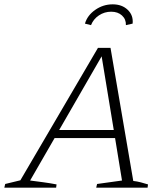

<svg xmlns="http://www.w3.org/2000/svg" viewBox="-47 -866 770 886"><path d="M568 -31Q586 -29 603 -24.5Q620 -20 636 -15L634 0H397L401 -17L516 -33L484 -229H205L92 -33Q122 -29 152.5 -25Q183 -21 214 -15L212 0H-27L-23 -17L47 -34L405 -645H463ZM226 -266H478L422 -606ZM473 -846Q516 -846 542.5 -820.5Q569 -795 565 -757L534 -750Q535 -777 516 -794.5Q497 -812 466 -812Q435 -812 409.5 -795Q384 -778 373 -750L345 -757Q356 -795 392.5 -820.5Q429 -846 473 -846Z"/></svg>

Font: Piazzolla SC ExtraLight
Style: Italic
Weight: 200
Italic angle: -11.3°
Designer: Juan Pablo del Peral
Foundry: Huerta Tipografica
Version: Version 1.330